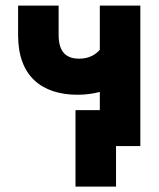

<svg xmlns="http://www.w3.org/2000/svg" viewBox="-20 -528 573 694"><path d="M260.7 -185.5C292 -185.5 318.4 -189.9 340.8 -195.8V-129.9H252.9V146.5H399.4V0H487.3V-507.8H340.8V-348.1C328.1 -333.5 305.2 -315.9 266.6 -315.9C221.7 -315.9 191.9 -337.4 191.9 -401.9V-507.8H45.4V-400.4C45.4 -252 131.8 -185.5 260.7 -185.5Z"/></svg>

Font: Giphurs ExtraBold
Style: Regular
Weight: 800
Version: Version 1.000